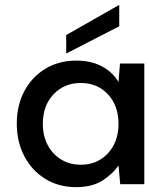

<svg xmlns="http://www.w3.org/2000/svg" viewBox="-20 -757 613 789"><path d="M293 12Q221 12 166 -22Q111 -56 80 -115Q49 -174 49 -249Q49 -324 80 -382.5Q111 -441 166.5 -474.5Q222 -508 294 -508Q353 -508 397.5 -485Q442 -462 467 -420L473 -496H573V0H474L467 -77Q443 -42 401 -15Q359 12 293 12ZM312 -80Q380 -80 423.5 -127Q467 -174 467 -248Q467 -323 423.5 -369.5Q380 -416 312 -416Q244 -416 200 -369.5Q156 -323 156 -248Q156 -199 176 -161Q196 -123 231.5 -101.5Q267 -80 312 -80ZM252 -537V-613L470 -737V-649Z"/></svg>

Font: Ultramarine Medium
Style: Regular
Weight: 500
Designer: Colophon Foundry, Jonny Pinhorn
Foundry: Colophon Foundry
Version: Version 1.200; ttfautohint (v1.8.3)